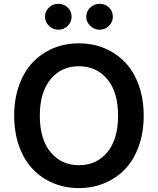

<svg xmlns="http://www.w3.org/2000/svg" viewBox="-20 -961 814 991"><path d="M281.2 -807.6Q253.4 -807.6 232.9 -827.6Q212.4 -847.7 212.4 -874.5Q212.4 -902.8 232.7 -922.1Q252.9 -941.4 281.2 -941.4Q310.1 -941.4 329.8 -922.1Q349.6 -902.8 349.6 -874.5Q349.6 -847.7 329.6 -827.6Q309.6 -807.6 281.2 -807.6ZM494.1 -807.6Q466.3 -807.6 445.8 -827.6Q425.3 -847.7 425.3 -874.5Q425.3 -902.8 445.6 -922.1Q465.8 -941.4 494.1 -941.4Q522.9 -941.4 542.7 -922.1Q562.5 -902.8 562.5 -874.5Q562.5 -847.7 542.5 -827.6Q522.5 -807.6 494.1 -807.6ZM696.3 -521Q721.7 -450.2 721.7 -363.8Q721.7 -277.3 696.3 -206.5Q670.9 -135.7 626 -88.6Q581.1 -41.5 520 -15.9Q459 9.8 387.2 9.8Q315.4 9.8 254.4 -15.9Q193.4 -41.5 148.7 -88.6Q104 -135.7 78.6 -206.5Q53.2 -277.3 53.2 -363.8Q53.2 -450.2 78.6 -521Q104 -591.8 148.7 -638.9Q193.4 -686 254.4 -711.7Q315.4 -737.3 387.2 -737.3Q459 -737.3 520 -711.7Q581.1 -686 626 -638.9Q670.9 -591.8 696.3 -521ZM387.2 -619.1Q296.4 -619.1 241 -552Q185.5 -484.9 185.5 -363.8Q185.5 -242.7 241 -175.5Q296.4 -108.4 387.2 -108.4Q478.5 -108.4 533.9 -175.3Q589.4 -242.2 589.4 -363.8Q589.4 -485.4 533.9 -552.2Q478.5 -619.1 387.2 -619.1Z"/></svg>

Font: Interop SemBd
Style: Regular
Weight: 600
Designer: Rasmus Andersson, Google, Jang Haemin
Foundry: jhaemin
Version: Version 1.007